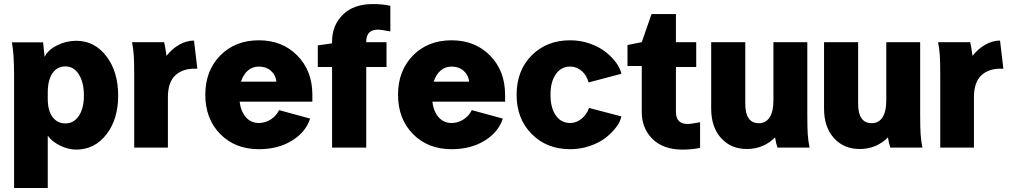

<svg xmlns="http://www.w3.org/2000/svg" viewBox="-20 -732 5012 952"><path d="M216.8 -59.1V200.2H49.8V-359.9Q49.8 -462.9 39.1 -522H193.8Q194.3 -515.6 197 -489.5Q199.7 -463.4 201.2 -450.2Q218.3 -484.9 263.4 -507.3Q308.6 -529.8 357.9 -529.8Q448.7 -529.8 507.3 -453.4Q565.9 -377 565.9 -257.8Q565.9 -140.1 507.3 -65.2Q448.7 9.8 357.9 9.8Q317.9 9.8 277.6 -10.3Q237.3 -30.3 216.8 -59.1ZM216.8 -272V-242.2Q216.8 -183.1 240.7 -151.6Q264.6 -120.1 304.2 -120.1Q345.7 -120.1 370.8 -157.2Q396 -194.3 396 -257.8Q396 -324.2 370.8 -363.5Q345.7 -402.8 304.2 -402.8Q263.7 -402.8 240.2 -369.1Q216.8 -335.4 216.8 -272Z M634.8 -522.9H793.9Q798.8 -503.4 805.7 -455.1Q832.5 -489.7 868.7 -510.3Q904.8 -530.8 941.9 -530.8L958.5 -391.1Q890.6 -395 851.6 -360.6Q812.5 -326.2 812.5 -250V0H645.5V-359.9Q645.5 -425.3 643.3 -457.3Q641.1 -489.3 634.8 -522.9Z M998 -262.2Q998 -381.3 1072 -456.8Q1146 -532.2 1263.7 -532.2Q1379.9 -532.2 1454.3 -456.5Q1528.8 -380.9 1528.8 -262.2V-228H1168Q1174.8 -177.7 1200 -149.9Q1225.1 -122.1 1263.7 -122.1Q1294.4 -122.1 1322 -139.4Q1349.6 -156.7 1363.8 -186L1517.6 -144Q1496.1 -76.7 1427.2 -34.4Q1358.4 7.8 1263.7 7.8Q1146 7.8 1072 -67.4Q998 -142.6 998 -262.2ZM1263.7 -401.9Q1231.9 -401.9 1209.2 -382.3Q1186.5 -362.8 1174.8 -327.1H1350.6Q1346.7 -360.8 1323 -381.3Q1299.3 -401.9 1263.7 -401.9Z M1626.5 -517.1V-525.9Q1626.5 -606 1679.7 -658.9Q1732.9 -711.9 1828.6 -711.9Q1877.9 -711.9 1915.5 -703.1V-576.2Q1870.1 -585 1853.5 -585Q1795.9 -585 1795.9 -524.9V-522.9H1896.5V-399.9H1795.9V0H1626.5V-399.9H1555.7V-506.8Z M1953.6 -262.2Q1953.6 -381.3 2027.6 -456.8Q2101.6 -532.2 2219.2 -532.2Q2335.4 -532.2 2409.9 -456.5Q2484.4 -380.9 2484.4 -262.2V-228H2123.5Q2130.4 -177.7 2155.5 -149.9Q2180.7 -122.1 2219.2 -122.1Q2250 -122.1 2277.6 -139.4Q2305.2 -156.7 2319.3 -186L2473.1 -144Q2451.7 -76.7 2382.8 -34.4Q2314 7.8 2219.2 7.8Q2101.6 7.8 2027.6 -67.4Q1953.6 -142.6 1953.6 -262.2ZM2219.2 -401.9Q2187.5 -401.9 2164.8 -382.3Q2142.1 -362.8 2130.4 -327.1H2306.2Q2302.2 -360.8 2278.6 -381.3Q2254.9 -401.9 2219.2 -401.9Z M2541.5 -262.2Q2541.5 -381.8 2616 -457Q2690.4 -532.2 2807.1 -532.2Q2858.4 -532.2 2904.8 -515.9Q2951.2 -499.5 2982.9 -474.4Q3014.6 -449.2 3035.2 -420.9Q3055.7 -392.6 3061 -366.2L2898.4 -323.2Q2889.2 -358.9 2864 -380.4Q2838.9 -401.9 2807.1 -401.9Q2762.2 -401.9 2735.8 -364Q2709.5 -326.2 2709.5 -262.2Q2709.5 -197.3 2735.8 -159.7Q2762.2 -122.1 2807.1 -122.1Q2836.9 -122.1 2863 -142.8Q2889.2 -163.6 2900.4 -196.8L3061 -154.8Q3056.2 -129.4 3035.6 -101.8Q3015.1 -74.2 2983.4 -49.3Q2951.7 -24.4 2904.8 -8.3Q2857.9 7.8 2807.1 7.8Q2690.9 7.8 2616.2 -67.6Q2541.5 -143.1 2541.5 -262.2Z M3162.1 -175.8V-404.8H3091.3V-508.8L3162.1 -522.9L3210.4 -662.1H3331.5V-522.9H3432.1V-399.9H3331.5V-176.8Q3331.5 -117.2 3389.2 -117.2Q3405.8 -117.2 3451.2 -126V1Q3413.6 9.8 3364.3 9.8Q3268.6 9.8 3215.3 -43Q3162.1 -95.7 3162.1 -175.8Z M3994.1 0H3835Q3828.1 -19 3823.2 -50.8Q3765.6 6.8 3683.1 6.8Q3604 6.8 3555.2 -47.6Q3506.3 -102.1 3506.3 -192.9V-522.9H3675.3V-217.8Q3675.3 -121.1 3743.2 -121.1Q3776.9 -121.1 3795.9 -149.7Q3814.9 -178.2 3814.9 -233.9V-522.9H3982.9V-163.1Q3982.9 -98.6 3985.1 -65.9Q3987.3 -33.2 3994.1 0Z M4553.7 0H4394.5Q4387.7 -19 4382.8 -50.8Q4325.2 6.8 4242.7 6.8Q4163.6 6.8 4114.7 -47.6Q4065.9 -102.1 4065.9 -192.9V-522.9H4234.9V-217.8Q4234.9 -121.1 4302.7 -121.1Q4336.4 -121.1 4355.5 -149.7Q4374.5 -178.2 4374.5 -233.9V-522.9H4542.5V-163.1Q4542.5 -98.6 4544.7 -65.9Q4546.9 -33.2 4553.7 0Z M4631.3 -522.9H4790.5Q4795.4 -503.4 4802.2 -455.1Q4829.1 -489.7 4865.2 -510.3Q4901.4 -530.8 4938.5 -530.8L4955.1 -391.1Q4887.2 -395 4848.1 -360.6Q4809.1 -326.2 4809.1 -250V0H4642.1V-359.9Q4642.1 -425.3 4639.9 -457.3Q4637.7 -489.3 4631.3 -522.9Z"/></svg>

Font: LT Superior Black
Style: Regular
Weight: 900
Designer: Daniel Lyons
Foundry: LyonsType
Version: Version 2.005